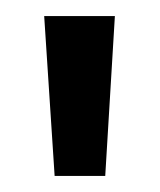

<svg xmlns="http://www.w3.org/2000/svg" viewBox="-20 -816 199 239"><path d="M35 -796H123L111 -597H48Z"/></svg>

Font: Poppins
Style: Regular
Weight: 400
Designer: Ninad Kale (Devanagari), Jonny Pinhorn (Latin)
Version: Version 5.002